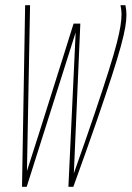

<svg xmlns="http://www.w3.org/2000/svg" viewBox="-20 -720 508 741"><path d="M263 1H244L272 -595Q225 -445 177.5 -297Q130 -149 83 1H65L77 -700H96L84 -60Q107 -131 129.5 -202Q152 -273 174.5 -344.5Q197 -416 219.5 -487Q242 -558 264 -629H290L265 -51Q314 -189 346.5 -285.5Q379 -382 399.5 -447Q420 -512 430.5 -553Q441 -594 445 -620Q449 -646 449 -665Q449 -674 448 -682Q447 -690 445 -700H464Q466 -690 467 -681.5Q468 -673 468 -662Q468 -643 463.5 -615.5Q459 -588 446.5 -542Q434 -496 411 -425Q388 -354 352 -249.5Q316 -145 263 1Z"/></svg>

Font: Georama ExtraCondensed Thin
Style: Italic
Weight: 100
Width: 2
Italic angle: -9°
Designer: Jean-Baptiste Levee
Foundry: Production Type
Version: Version 1.001